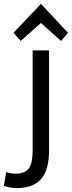

<svg xmlns="http://www.w3.org/2000/svg" viewBox="-89 -783 372 994"><path d="M123 -664 227 -571 263 -613 123 -763 -19 -613 18 -571ZM-7 191C115 191 165 128 165 -7V-522H80V-5C80 76 62 116 -9 116C-25 116 -44 113 -57 108L-69 179C-52 186 -22 191 -7 191Z"/></svg>

Font: Repo
Style: Regular
Weight: 400
Designer: Stefan Peev
Foundry: Context Ltd
Version: Version 0.000